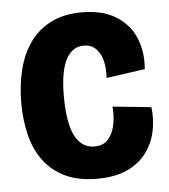

<svg xmlns="http://www.w3.org/2000/svg" viewBox="-45 -580 557 634"><g transform="rotate(-5 233.5 -263.0)"><path d="M252 13Q191 13 147.5 -7.5Q104 -28 76.5 -64.5Q49 -101 36.5 -150.5Q24 -200 24 -258Q24 -316 36.5 -367Q49 -418 76 -456.5Q103 -495 146 -517Q189 -539 249 -539Q318 -539 362.5 -511Q407 -483 426 -436.5Q445 -390 440 -334L312 -316Q314 -351 307 -376Q300 -401 284.5 -415Q269 -429 246 -429Q226 -429 211 -418.5Q196 -408 186 -388Q176 -368 171 -338Q166 -308 166 -268Q166 -210 175.5 -171.5Q185 -133 204.5 -113.5Q224 -94 253 -94Q282 -94 298.5 -113Q315 -132 320.5 -161.5Q326 -191 323 -220L451 -207Q456 -165 447.5 -126Q439 -87 415.5 -55.5Q392 -24 351.5 -5.5Q311 13 252 13Z"/></g></svg>

Font: Bricolage Grotesque 72pt SemiCondensed
Style: Bold
Weight: 700
Width: 4
Designer: Mathieu Triay
Foundry: Atelier Triay
Version: Version 1.001;gftools[0.9.33.dev8+g029e19f]